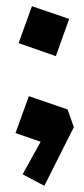

<svg xmlns="http://www.w3.org/2000/svg" viewBox="-20 -456 272 619"><path d="M123 143 53 106 111 1 30 -27 73 -146 198 -103 218 -46ZM160 -275 40 -317 83 -436 203 -395Z"/></svg>

Font: ZCOOL KuaiLe
Style: Regular
Weight: 400
Designer: Lui Bingke
Foundry: ZCOOL
Version: Version 3.51;August 12, 2021;FontCreator 13.0.0.2613 64-bit